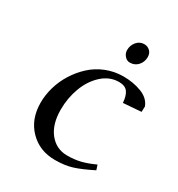

<svg xmlns="http://www.w3.org/2000/svg" viewBox="-152 -718 767 826"><g transform="rotate(30 231.0 -305.0)"><path d="M64.9 -176.8Q64.9 -214.8 76.2 -253.9Q87.4 -293 109.6 -328.4Q131.8 -363.8 161.9 -391.6Q191.9 -419.4 232.4 -435.8Q272.9 -452.1 317.9 -452.1Q367.2 -452.1 408 -436.5Q448.7 -420.9 461.9 -386.2L460.9 -358.9L372.1 -352.1Q369.6 -386.7 356.7 -404.3Q343.8 -421.9 313 -421.9Q267.1 -421.9 230.2 -388.4Q193.4 -355 174.1 -303.2Q154.8 -251.5 154.8 -193.8Q154.8 -121.1 188.7 -78.6Q222.7 -36.1 276.9 -36.1Q314.5 -36.1 344.2 -43.7Q374 -51.3 410.2 -67.9L418 -43.9Q361.8 -15.6 325.4 -4.4Q289.1 6.8 241.2 6.8Q164.1 6.8 114.5 -44.2Q64.9 -95.2 64.9 -176.8ZM273.9 -558.1Q273.9 -582 288.8 -599.6Q303.7 -617.2 326.2 -617.2Q342.3 -617.2 354.2 -606.2Q366.2 -595.2 366.2 -576.2Q366.2 -551.8 350.6 -534.4Q335 -517.1 311 -517.1Q295.4 -517.1 284.7 -529.8Q273.9 -542.5 273.9 -558.1Z"/></g></svg>

Font: Dehuti Alt
Style: Bold-Italic
Weight: 700
Version: Version 1.2